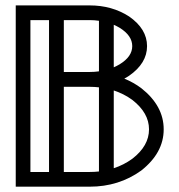

<svg xmlns="http://www.w3.org/2000/svg" viewBox="-20 -701 674 721"><path d="M164.1 -55.2V-625.5H94.2V-55.2ZM407.2 -448.2Q418.5 -453.1 429.2 -459.5Q476.6 -488.3 476.6 -527.8Q476.6 -567.4 429.2 -596.7Q418.5 -603 407.2 -607.9ZM351.6 -623Q335 -625.5 316.9 -625.5H219.7V-430.7H316.9Q335 -430.7 351.6 -433.1ZM407.2 -69.3Q444.8 -81.5 477.1 -105Q539.6 -153.3 539.6 -215.3Q539.6 -276.9 477.1 -325.7Q444.8 -349.1 407.2 -361.3ZM351.6 -373Q334.5 -375 316.9 -375H219.7V-55.2H316.9Q334.5 -55.2 351.6 -57.1ZM316.9 0H39.1V-680.7H316.9Q400.4 -680.7 464.8 -639.2Q532.2 -592.3 532.2 -527.8Q532.2 -463.4 464.8 -416.5Q456.1 -410.6 446.8 -405.8Q481.4 -391.6 510.3 -370.1Q594.7 -303.7 594.7 -215.3Q594.7 -127 510.3 -60.5Q426.3 0 316.9 0Z"/></svg>

Font: X Company
Style: Regular
Weight: 400
Designer: GGBotNet
Foundry: GGBotNet
Version: 0.90